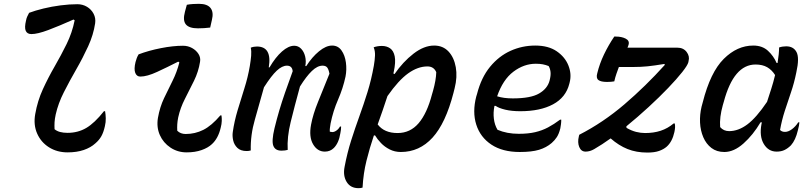

<svg xmlns="http://www.w3.org/2000/svg" viewBox="-20 -783 4240 1003"><path d="M132 -716Q164 -728 207 -738.5Q250 -749 296.5 -755Q343 -761 384 -761Q412 -761 434.5 -747.5Q457 -734 469 -711Q481 -688 477 -661Q468 -601 440.5 -541Q413 -481 378.5 -421Q344 -361 314 -302Q284 -243 271 -185Q266 -162 265 -144.5Q264 -127 265 -108Q277 -98 294 -93.5Q311 -89 333 -89Q387 -89 430.5 -114.5Q474 -140 523 -202H529Q532 -185 532.5 -165Q533 -145 528 -124Q521 -92 509.5 -71.5Q498 -51 478 -34Q454 -12 417.5 0.5Q381 13 333 13Q278 13 236 -13.5Q194 -40 174 -85.5Q154 -131 164 -187Q176 -256 204 -317Q232 -378 265.5 -436Q299 -494 328 -553Q357 -612 370 -677L364 -681Q288 -647 232 -626Q176 -605 144 -605Q122 -605 114.5 -622Q107 -639 116 -676Q118 -687 122 -696Q126 -705 132 -716Z M704 -499Q757 -519 820.5 -531.5Q884 -544 936 -544Q962 -544 983.5 -532Q1005 -520 1017 -501Q1029 -482 1025 -460Q1017 -409 993.5 -361Q970 -313 946 -266.5Q922 -220 911 -170Q907 -150 906 -133.5Q905 -117 906 -100Q923 -83 950 -83Q999 -83 1042 -104.5Q1085 -126 1131 -180H1137Q1139 -167 1138.5 -151Q1138 -135 1133 -116Q1120 -60 1087 -30Q1067 -11 1033 1Q999 13 955 13Q908 13 870.5 -12Q833 -37 815 -77.5Q797 -118 805 -167Q815 -224 837 -270Q859 -316 881.5 -361Q904 -406 917 -457L911 -461Q854 -432 801 -407.5Q748 -383 713 -383Q694 -383 686.5 -402.5Q679 -422 688 -459Q691 -470 694.5 -479.5Q698 -489 704 -499ZM956 -758Q971 -761 988 -762Q1005 -763 1019 -763Q1063 -763 1080 -741Q1097 -719 1087 -679L1078 -639Q1063 -637 1046 -636Q1029 -635 1014 -635Q968 -635 951 -655.5Q934 -676 946 -721Z M1290 -534Q1305 -540 1322 -540Q1402 -540 1384 -431H1388Q1419 -484 1453 -514Q1487 -544 1517 -544Q1538 -544 1553 -528.5Q1568 -513 1574 -488.5Q1580 -464 1575 -438H1580Q1610 -485 1646.5 -515Q1683 -545 1715 -545Q1746 -545 1764 -519.5Q1782 -494 1787 -456.5Q1792 -419 1785 -383Q1772 -322 1746 -262.5Q1720 -203 1707 -138Q1705 -125 1703.5 -114.5Q1702 -104 1703 -95Q1711 -93 1716 -93Q1726 -93 1737.5 -101Q1749 -109 1756 -122H1762Q1762 -106 1758 -87Q1750 -36 1724 -10Q1705 9 1677 9Q1638 9 1615.5 -29.5Q1593 -68 1605 -132Q1615 -186 1641.5 -251Q1668 -316 1701 -398Q1697 -420 1689.5 -430Q1682 -440 1665 -440Q1638 -440 1609 -412Q1580 -384 1547 -331Q1518 -225 1498.5 -145.5Q1479 -66 1483 0Q1470 4 1450 4Q1418 4 1408 -21Q1398 -46 1414 -113Q1426 -162 1439 -206Q1452 -250 1469 -299Q1486 -348 1509 -411Q1506 -440 1479 -440Q1454 -440 1426 -414Q1398 -388 1359 -327Q1335 -239 1311.5 -158.5Q1288 -78 1290 3Q1280 6 1269 6Q1237 6 1220 -10.5Q1203 -27 1198 -50Q1193 -73 1196 -93Q1204 -149 1221 -206Q1238 -263 1256.5 -321Q1275 -379 1285 -438Q1290 -468 1292 -491.5Q1294 -515 1290 -534Z M1932 -536Q1952 -543 1975 -543Q2000 -543 2018 -530.5Q2036 -518 2042 -488.5Q2048 -459 2037 -408Q2036 -403 2035 -399L2041 -396Q2085 -460 2140 -502.5Q2195 -545 2248 -545Q2294 -545 2323 -514Q2352 -483 2361 -432Q2370 -381 2355 -322L2349 -298Q2308 -139 2239.5 -64Q2171 11 2074 11Q2042 11 2015.5 -2.5Q1989 -16 1970 -36Q1951 -56 1939 -76L1933 -75Q1911 -10 1894.5 56.5Q1878 123 1874 197Q1865 200 1853 200Q1811 200 1791 167.5Q1771 135 1780 89Q1794 15 1814.5 -49.5Q1835 -114 1857.5 -176Q1880 -238 1900 -302.5Q1920 -367 1933 -440Q1938 -469 1939 -493Q1940 -517 1932 -536ZM2213 -436Q2163 -436 2112.5 -400Q2062 -364 2004 -281Q1992 -243 1979 -206.5Q1966 -170 1953 -133Q1987 -88 2057 -88Q2123 -88 2167 -139.5Q2211 -191 2237 -291L2242 -308Q2258 -365 2259 -406Q2246 -436 2213 -436Z M2776 -545Q2845 -545 2888.5 -515Q2932 -485 2949.5 -440.5Q2967 -396 2956 -353L2954 -345Q2936 -274 2869 -238Q2802 -202 2698 -202Q2653 -202 2619.5 -210Q2586 -218 2569 -230H2563Q2556 -195 2560 -162.5Q2564 -130 2579 -105Q2628 -84 2690 -84Q2739 -84 2775.5 -92.5Q2812 -101 2843 -117.5Q2874 -134 2906 -158H2912Q2912 -145 2910.5 -134Q2909 -123 2907 -112Q2900 -84 2889 -67Q2878 -50 2862 -36Q2834 -12 2796 -0.5Q2758 11 2695 11Q2605 11 2547 -27.5Q2489 -66 2468 -132Q2447 -198 2468 -279L2472 -292Q2494 -378 2540 -434Q2586 -490 2647 -517.5Q2708 -545 2776 -545ZM2779 -450Q2717 -450 2662 -408.5Q2607 -367 2577 -280Q2611 -269 2659 -269Q2752 -269 2796 -294.5Q2840 -320 2851 -362Q2858 -389 2856 -407Q2854 -425 2846 -438Q2831 -444 2815.5 -447Q2800 -450 2779 -450Z M3189 -592H3197Q3227 -592 3248 -581.5Q3269 -571 3264 -551Q3262 -543 3258 -534H3518Q3550 -534 3567 -511.5Q3584 -489 3577 -464L3576 -458Q3572 -442 3544 -406.5Q3516 -371 3470.5 -323.5Q3425 -276 3368.5 -224Q3312 -172 3252 -123L3253 -115Q3279 -100 3303 -94Q3327 -88 3350 -88Q3395 -88 3431.5 -100Q3468 -112 3499 -138H3505Q3507 -128 3506.5 -117.5Q3506 -107 3503 -93Q3492 -43 3463 -17Q3447 -3 3423 5.5Q3399 14 3362 14Q3304 14 3258 -4.5Q3212 -23 3170 -60Q3124 -27 3084 -4Q3062 9 3039 9Q3016 9 3006 -15Q2996 -39 3004 -71L3006 -79Q3131 -143 3242 -238Q3353 -333 3453 -444L3451 -449Q3397 -440 3362.5 -436.5Q3328 -433 3287 -433H3213Q3207 -417 3200.5 -398.5Q3194 -380 3189 -358Q3174 -355 3151 -355Q3119 -355 3106 -365Q3093 -375 3100 -400Q3112 -450 3135.5 -499Q3159 -548 3189 -592Z M3915 -545Q3962 -545 3991.5 -518Q4021 -491 4037 -454H4042Q4050 -504 4050 -535Q4067 -541 4087 -541Q4125 -541 4141 -511Q4157 -481 4140 -405Q4129 -350 4112 -300.5Q4095 -251 4079.5 -203Q4064 -155 4055 -104Q4064 -94 4081 -94Q4098 -94 4117 -108Q4136 -122 4150 -144H4156Q4155 -135 4153.5 -125.5Q4152 -116 4148 -102Q4136 -51 4112 -24Q4096 -8 4078.5 0.5Q4061 9 4037 9Q3994 9 3970 -31Q3946 -71 3958 -135Q3959 -140 3960 -144H3953Q3914 -78 3864 -33.5Q3814 11 3764 11Q3724 11 3696.5 -10Q3669 -31 3654 -66Q3639 -101 3637 -142.5Q3635 -184 3645 -226L3651 -248Q3691 -406 3761 -475.5Q3831 -545 3915 -545ZM3742 -119Q3760 -98 3789 -98Q3837 -98 3884 -133Q3931 -168 3987 -251Q3998 -285 4009 -319Q4020 -353 4029 -391Q4012 -418 3987.5 -432Q3963 -446 3927 -446Q3813 -446 3761 -251L3756 -234Q3747 -202 3743.5 -173.5Q3740 -145 3742 -119Z"/></svg>

Font: Recursive Mn Csl St Med
Style: Italic
Weight: 500
Italic angle: -15°
Monospace: yes
Version: Version 1.079;hotconv 1.0.112;makeotfexe 2.5.65598; ttfautoh